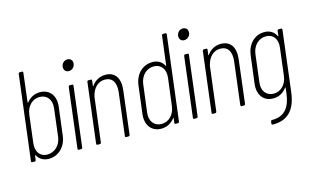

<svg xmlns="http://www.w3.org/2000/svg" viewBox="-104 -995 2411 1491"><g transform="rotate(-15 1102.0 -250.0)"><path d="M242 -510C200 -510 162 -491 135 -456C132 -453 130 -454 131 -458L159 -690C160 -696 157 -700 151 -700H133C127 -700 122 -696 122 -690L38 -10C37 -4 41 0 47 0H65C71 0 75 -4 76 -10L80 -44C81 -48 84 -49 85 -46C103 -11 137 8 178 8C258 8 318 -53 328 -138L356 -363C367 -450 321 -510 242 -510ZM318 -362 291 -140C283 -73 235 -27 175 -27C118 -27 84 -73 92 -140L119 -362C127 -429 173 -475 230 -475C290 -475 326 -429 318 -362Z M504 -610C529 -610 551 -629 554 -655C558 -682 541 -701 515 -701C490 -701 469 -682 466 -655C463 -629 479 -610 504 -610ZM421 0H439C445 0 449 -4 450 -10L509 -492C510 -498 506 -502 501 -502H482C476 -502 472 -498 471 -492L412 -10C411 -4 415 0 421 0Z M769 -509C725 -509 685 -489 658 -450C656 -446 654 -447 654 -451L659 -492C660 -498 656 -502 651 -502H632C626 -502 622 -498 621 -492L562 -10C561 -4 565 0 571 0H589C595 0 599 -4 600 -10L644 -366C659 -434 701 -474 755 -474C815 -474 844 -429 835 -352L793 -10C792 -4 796 0 801 0H820C826 0 830 -4 831 -10L873 -356C885 -452 847 -509 769 -509Z M1274 -690 1245 -458C1245 -454 1242 -453 1240 -456C1222 -491 1189 -510 1147 -510C1067 -510 1008 -450 997 -363L969 -138C959 -53 1004 8 1083 8C1125 8 1163 -11 1190 -46C1192 -49 1195 -48 1195 -44L1190 -10C1190 -4 1193 0 1199 0H1217C1223 0 1227 -4 1228 -10L1312 -690C1312 -696 1309 -700 1303 -700H1285C1279 -700 1275 -696 1274 -690ZM1094 -27C1035 -27 999 -73 1007 -140L1035 -362C1043 -429 1090 -475 1149 -475C1207 -475 1242 -429 1234 -362L1206 -140C1198 -73 1152 -27 1094 -27Z M1432 -610C1457 -610 1479 -629 1482 -655C1486 -682 1469 -701 1443 -701C1418 -701 1397 -682 1394 -655C1391 -629 1407 -610 1432 -610ZM1349 0H1367C1373 0 1377 -4 1378 -10L1437 -492C1438 -498 1434 -502 1429 -502H1410C1404 -502 1400 -498 1399 -492L1340 -10C1339 -4 1343 0 1349 0Z M1697 -509C1653 -509 1613 -489 1586 -450C1584 -446 1582 -447 1582 -451L1587 -492C1588 -498 1584 -502 1579 -502H1560C1554 -502 1550 -498 1549 -492L1490 -10C1489 -4 1493 0 1499 0H1517C1523 0 1527 -4 1528 -10L1572 -366C1587 -434 1629 -474 1683 -474C1743 -474 1772 -429 1763 -352L1721 -10C1720 -4 1724 0 1729 0H1748C1754 0 1758 -4 1759 -10L1801 -356C1813 -452 1775 -509 1697 -509Z M2150 -492 2146 -454C2145 -450 2142 -450 2141 -453C2124 -490 2090 -510 2047 -510C1968 -510 1910 -450 1899 -363L1871 -140C1861 -55 1904 6 1983 6C2027 6 2065 -14 2092 -51C2094 -54 2097 -54 2096 -50L2091 -5C2077 104 2031 166 1930 165C1924 165 1920 169 1919 175L1917 191C1916 197 1919 201 1926 201C2053 203 2113 125 2129 -3L2189 -492C2190 -498 2187 -502 2181 -502H2161C2155 -502 2151 -498 2150 -492ZM1997 -29C1937 -29 1901 -75 1910 -142L1937 -362C1945 -429 1992 -475 2051 -475C2109 -475 2143 -429 2134 -362L2107 -142C2099 -75 2054 -29 1997 -29Z"/></g></svg>

Font: Barlow Condensed ExtraLight
Style: Italic
Weight: 275
Width: 3
Italic angle: -7°
Designer: Jeremy Tribby
Foundry: Tribby Type
Version: Version 1.422;hotconv 1.0.109;makeotfexe 2.5.65596